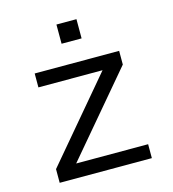

<svg xmlns="http://www.w3.org/2000/svg" viewBox="-108 -815 816 905"><g transform="rotate(-15 300.0 -362.5)"><path d="M71.8 0V-66.9L404.3 -460.4H91.3V-528.3H503.4V-461.4L170.4 -67.9H521.5V0ZM250 -630.9V-724.6H347.7V-630.9Z"/></g></svg>

Font: Cousine
Style: Regular
Weight: 400
Monospace: yes
Designer: Steve Matteson
Foundry: Ascender Corporation
Version: Version 1.20